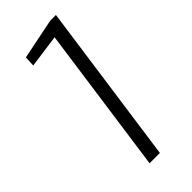

<svg xmlns="http://www.w3.org/2000/svg" viewBox="-228 -747 790 790"><g transform="rotate(-45 166.5 -352.0)"><path d="M187 0H127L223 -684L246 -647L73 -623L75 -668L253 -704H286Z"/></g></svg>

Font: Pathway Extreme 8pt Thin
Style: Italic
Weight: 100
Italic angle: -8°
Designer: Eduardo Rodriguez Tunni
Foundry: Eduardo Rodriguez Tunni
Version: Version 1.000